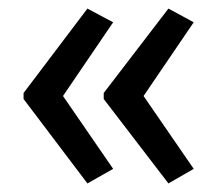

<svg xmlns="http://www.w3.org/2000/svg" viewBox="-20 -488 509 448"><path d="M222 -257 373 -60 432 -94 315 -264 432 -436 373 -468 222 -271ZM35 -257 184 -60 244 -94 127 -264 244 -436 184 -468 35 -271Z"/></svg>

Font: Noto Sans Display SemiCondensed
Style: Regular
Weight: 400
Width: 4
Designer: Monotype Design team
Foundry: Monotype Imaging Inc.
Version: 1.000